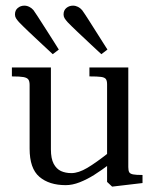

<svg xmlns="http://www.w3.org/2000/svg" viewBox="-20 -654 562 686"><path d="M85.8 -122.9V-350.5Q85.8 -363.5 81.4 -369.8Q77.1 -376.1 64.2 -378.6Q51.4 -381 22.5 -381V-413H161.9V-120.5Q161.9 -87.4 171.8 -68.8Q181.8 -50.1 198 -42.8Q214.2 -35.5 235.1 -35.5Q260.4 -35.5 291.9 -54.2Q323.5 -72.9 371.1 -110.6L376.6 -71.1Q341.9 -45.1 316.5 -29.1Q291.1 -13.1 264.9 -2.8Q238.8 7.5 214.8 7.5Q155.6 7.5 120.7 -22.3Q85.8 -52.1 85.8 -122.9ZM362.6 -4.1V-352.6Q362.6 -365.8 358.2 -371.6Q353.8 -377.5 341.2 -379.2Q328.6 -381 299.5 -381V-413H438.4V-57.2Q438.4 -44.4 441.7 -38.7Q445 -33 455.4 -30.9Q465.9 -28.8 489.2 -28.8V0L380.6 12.8ZM132.8 -493.6Q106.5 -518 82.4 -540.9Q58.4 -563.8 47.8 -575Q40.5 -583.2 37 -589.1Q33.5 -595 33.5 -602.4Q33.5 -617.2 43.5 -625.5Q53.5 -633.8 67.1 -633.8Q76.2 -633.8 84.8 -629.4Q93.4 -625.1 99.6 -617.8Q104.6 -611.6 151.5 -538Q164.1 -518.4 174.2 -502.3Q184.2 -486.2 190.1 -476.9L168.5 -460.4ZM306.4 -493.6Q280.1 -518 256.1 -540.9Q232 -563.8 221.4 -575Q214.1 -583.2 210.6 -589.1Q207.1 -595 207.1 -602.4Q207.1 -617.2 217.1 -625.5Q227.1 -633.8 240.8 -633.8Q250 -633.8 258.6 -629.5Q267.1 -625.2 273.4 -617.8Q280.6 -608 297.3 -581.9Q314 -555.9 332.6 -526.2Q351.6 -495.5 363.9 -476.9L342.1 -460.4Z"/></svg>

Font: Didactic
Style: Regular
Weight: 400
Designer: Tyler Finck
Foundry: Etcetera Type Co
Version: Version 3.007;FEAKit 1.0